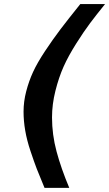

<svg xmlns="http://www.w3.org/2000/svg" viewBox="-20 -790 534 939"><path d="M493.7 -770Q450.7 -716.8 420.9 -677.2Q391.1 -637.7 352.8 -577.1Q314.5 -516.6 291 -464.1Q267.6 -411.6 251 -345.7Q234.4 -279.8 234.4 -215.8Q234.4 -131.8 256.6 -49.1Q278.8 33.7 318.8 128.9H197.8Q172.9 69.3 159.9 35.9Q147 2.4 129.2 -51Q111.3 -104.5 103.3 -151.6Q95.2 -198.7 95.2 -244.1Q95.2 -293.5 108.2 -343.3Q121.1 -393.1 141.6 -437.7Q162.1 -482.4 200.4 -540.3Q238.8 -598.1 275.9 -647Q313 -695.8 372.6 -770Z"/></svg>

Font: Aurulent Sans
Style: BoldItalic
Weight: 700
Italic angle: -11°
Version: Version 2007.05.04